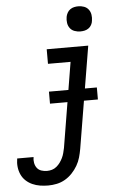

<svg xmlns="http://www.w3.org/2000/svg" viewBox="-116 -793 678 1050"><g transform="rotate(-5 223.5 -268.0)"><path d="M106 213Q83 213 61 209.5Q39 206 19 197Q-1 188 -16.5 173.5Q-32 159 -41 139.5Q-50 120 -52.5 97.5Q-55 75 -51 52Q-51 52 -51 51.5Q-51 51 -51 51H39Q39 51 39 51Q39 51 39 51Q36 67 39 83Q42 99 51 111Q60 123 75 128Q90 133 106 133Q120 133 133.5 129Q147 125 158.5 115.5Q170 106 178.5 94Q187 82 193 69.5Q199 57 202.5 43.5Q206 30 209 16L286 -450H162V-530H390L297 29Q293 52 286.5 75Q280 98 267.5 119.5Q255 141 237.5 159.5Q220 178 198.5 190.5Q177 203 153 208Q129 213 106 213ZM354 -611Q338 -611 322.5 -616.5Q307 -622 297.5 -634.5Q288 -647 285.5 -663.5Q283 -680 286 -697Q288 -708 294 -719Q300 -730 310 -737Q320 -744 331.5 -746.5Q343 -749 354 -749Q371 -749 386 -743.5Q401 -738 410.5 -725.5Q420 -713 422.5 -696.5Q425 -680 422 -663Q421 -652 415 -641Q409 -630 399 -623Q389 -616 377.5 -613.5Q366 -611 354 -611ZM154 -232V-298H417V-232Z"/></g></svg>

Font: Iosevka Slab Medium Oblique
Style: Regular
Weight: 500
Italic angle: -9°
Monospace: yes
Designer: Belleve Invis
Foundry: Belleve Invis
Version: Version 11.1.1; ttfautohint (v1.8.3)